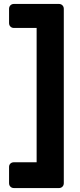

<svg xmlns="http://www.w3.org/2000/svg" viewBox="-20 -796 408 975"><path d="M51 159Q40 159 33 152Q26 145 26 134V52Q26 41 33 34.5Q40 28 51 28H166V-654H51Q40 -654 33 -661Q26 -668 26 -679V-751Q26 -762 33 -769Q40 -776 51 -776H279Q290 -776 297 -769Q304 -762 304 -751V134Q304 145 297 152Q290 159 279 159Z"/></svg>

Font: Fz Rubik SemBd
Style: Regular
Weight: 600
Designer: Hubert and Fischer
Foundry: Hubert and Fischer
Version: Vit hóa bi FontZin.com